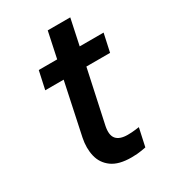

<svg xmlns="http://www.w3.org/2000/svg" viewBox="-167 -751 759 849"><g transform="rotate(-30 212.5 -326.0)"><path d="M252 10Q188 10 153 -15.5Q118 -41 108 -83Q98 -125 108 -174L164 -438H70L90 -530H184L212 -662H327L299 -530H421L401 -438H280L222 -169Q213 -125 230 -105Q247 -85 288 -85Q309 -85 328 -87.5Q347 -90 347 -90L327 2Q327 2 305 6Q283 10 252 10Z"/></g></svg>

Font: Be Vietnam Pro Medium
Style: Italic
Weight: 500
Italic angle: -12°
Designer: Lam Bao, Tony Le, Vietanh Nguyen
Foundry: Yellow Type Foundry
Version: Version 1.002; ttfautohint (v1.8.3)